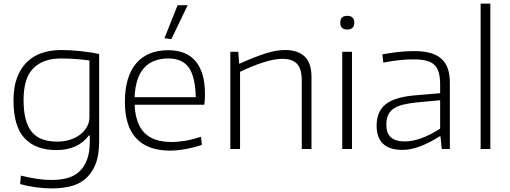

<svg xmlns="http://www.w3.org/2000/svg" viewBox="-20 -828 2835 1067"><path d="M269 219Q223 219 177 212.5Q131 206 92 195L96 148Q136 158 180.5 165Q225 172 268 172Q314 172 352.5 162Q391 152 419 127Q447 102 463 61Q479 20 479 -43V-75H474Q413 6 293 6Q178 6 116.5 -60Q55 -126 55 -270Q55 -343 74.5 -395.5Q94 -448 129 -482.5Q164 -517 212.5 -533.5Q261 -550 320 -550Q344 -550 371.5 -548.5Q399 -547 427 -544Q455 -541 481.5 -537Q508 -533 531 -528V-44Q531 38 509 89Q487 140 451 169Q415 198 367.5 208.5Q320 219 269 219ZM300 -41Q334 -41 366 -50.5Q398 -60 422.5 -78Q447 -96 462 -121Q477 -146 477 -177V-492Q448 -496 406.5 -499.5Q365 -503 319 -503Q220 -503 165.5 -449Q111 -395 111 -272Q111 -210 122.5 -166Q134 -122 157.5 -94Q181 -66 216.5 -53.5Q252 -41 300 -41Z M894 -616 967 -799H1023L932 -610ZM925 9Q801 9 737.5 -59Q674 -127 674 -261Q674 -401 736 -475Q798 -549 916 -549Q1016 -549 1067.5 -487Q1119 -425 1119 -307Q1119 -286 1118 -270.5Q1117 -255 1115 -246H728Q733 -140 783 -89.5Q833 -39 933 -39Q971 -39 1011.5 -46Q1052 -53 1097 -68L1102 -23Q1062 -9 1014 0Q966 9 925 9ZM916 -503Q737 -503 728 -288H1068Q1065 -403 1029 -453Q993 -503 916 -503Z M1260 -540H1304L1309 -475H1314Q1360 -496 1396.5 -510Q1433 -524 1462 -533Q1491 -542 1516 -546Q1541 -550 1565 -550Q1635 -550 1673 -514Q1711 -478 1711 -401V0H1657V-380Q1657 -446 1630.5 -473.5Q1604 -501 1550 -501Q1504 -501 1443.5 -481.5Q1383 -462 1314 -429V0H1260Z M1909 -664Q1871 -664 1871 -702Q1871 -740 1909 -740Q1949 -740 1949 -702Q1949 -664 1909 -664ZM1882 -540H1936V0H1882Z M2217 5Q2073 5 2073 -130Q2073 -208 2122.5 -248Q2172 -288 2284 -298L2426 -310V-358Q2426 -397 2418.5 -424Q2411 -451 2394 -467.5Q2377 -484 2348.5 -491Q2320 -498 2277 -498Q2239 -498 2200.5 -494Q2162 -490 2110 -480L2105 -526Q2160 -536 2201 -540Q2242 -544 2284 -544Q2385 -544 2432.5 -502Q2480 -460 2480 -369V0H2435L2428 -70H2423Q2304 5 2217 5ZM2229 -42Q2315 -42 2426 -113V-271L2297 -259Q2249 -254 2216.5 -245.5Q2184 -237 2164 -222Q2144 -207 2135.5 -185.5Q2127 -164 2127 -133Q2127 -42 2229 -42Z M2651 -808H2705V0H2651Z"/></svg>

Font: Encode Sans Wide
Style: ExtraLight
Weight: 200
Designer: Pablo Impallari, Andres Torresi
Foundry: Pablo Impallari, Andres Torresi
Version: Version 1.000; ttfautohint (v1.00) -l 8 -r 50 -G 200 -x 14 -